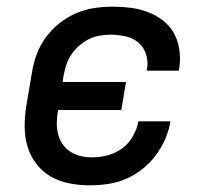

<svg xmlns="http://www.w3.org/2000/svg" viewBox="-20 -548 640 576"><path d="M249 8Q218 8 187.5 2Q157 -4 132 -18.5Q107 -33 89 -56.5Q71 -80 62.5 -108.5Q54 -137 54 -168.5Q54 -200 59 -231L76 -331Q80 -358 90 -385Q100 -412 117.5 -436Q135 -460 158.5 -478.5Q182 -497 209 -508.5Q236 -520 263.5 -524Q291 -528 319 -528Q346 -528 373 -524.5Q400 -521 424.5 -511.5Q449 -502 469.5 -486Q490 -470 502 -448Q514 -426 518 -399Q522 -372 518 -345L516 -336H420L421 -341Q425 -364 418 -385.5Q411 -407 395 -420.5Q379 -434 356.5 -439Q334 -444 312 -444Q295 -444 278 -441Q261 -438 245.5 -430Q230 -422 216 -409.5Q202 -397 192.5 -382Q183 -367 178 -350.5Q173 -334 170 -317L168 -302H358L344 -218H154V-217Q151 -199 150.5 -181.5Q150 -164 154 -147Q158 -130 167.5 -116Q177 -102 191 -93Q205 -84 221.5 -80Q238 -76 256 -76Q279 -76 302.5 -82Q326 -88 346 -102.5Q366 -117 378.5 -139Q391 -161 395 -183V-184H491V-183Q487 -157 475.5 -130.5Q464 -104 446.5 -81Q429 -58 406 -40Q383 -22 357 -11Q331 0 303.5 4Q276 8 249 8Z"/></svg>

Font: Iosevka Aile Medium Oblique
Style: Regular
Weight: 500
Italic angle: -9°
Designer: Belleve Invis
Foundry: Belleve Invis
Version: Version 31.1.0; ttfautohint (v1.8.4)